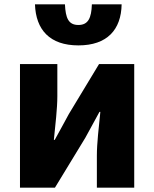

<svg xmlns="http://www.w3.org/2000/svg" viewBox="-20 -864 709 884"><path d="M72 0H233L373 -230C391 -262 419 -315 438 -349H442C435 -279 426 -204 426 -148V0H598V-569H436L297 -339C280 -306 250 -254 232 -220H228C235 -289 244 -365 244 -421V-569H72ZM341 -655C473 -655 538 -727 540 -844H403C401 -781 386 -749 341 -749C295 -749 282 -781 279 -844H141C145 -727 209 -655 341 -655Z"/></svg>

Font: Noto Sans CJK Black
Style: Bold
Weight: 900
Designer: Ryoko NISHIZUKA (kana & ideographs); Paul D. Hunt (Latin, Greek & Cyrillic); Wenlong ZHANG (bopomofo); Sandoll Communica
Foundry: Adobe Systems Incorporated
Version: Version 1.000;PS 1;hotconv 1.0.78;makeotf.lib2.5.61930